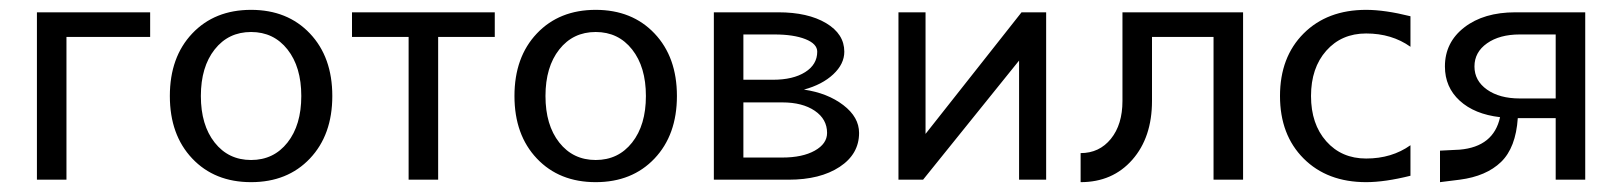

<svg xmlns="http://www.w3.org/2000/svg" viewBox="-20 -365 3290 390"><path d="M55 -340H285V-290H115V0H55Z M416 -264.5Q388 -229 388 -170Q388 -111 416 -75.5Q444 -40 490 -40Q536 -40 564 -75.5Q592 -111 592 -170Q592 -229 564 -264.5Q536 -300 490 -300Q444 -300 416 -264.5ZM370.5 -43Q325 -91 325 -170Q325 -249 370.5 -297Q416 -345 490 -345Q564 -345 609.5 -297Q655 -249 655 -170Q655 -91 609.5 -43Q564 5 490 5Q416 5 370.5 -43Z M695 -340H985V-290H870V0H810V-290H695Z M1116 -264.5Q1088 -229 1088 -170Q1088 -111 1116 -75.5Q1144 -40 1190 -40Q1236 -40 1264 -75.5Q1292 -111 1292 -170Q1292 -229 1264 -264.5Q1236 -300 1190 -300Q1144 -300 1116 -264.5ZM1070.5 -43Q1025 -91 1025 -170Q1025 -249 1070.5 -297Q1116 -345 1190 -345Q1264 -345 1309.5 -297Q1355 -249 1355 -170Q1355 -91 1309.5 -43Q1264 5 1190 5Q1116 5 1070.5 -43Z M1430 0V-340H1561Q1621 -340 1658 -318Q1695 -296 1695 -260Q1695 -235 1672.5 -214Q1650 -193 1613 -183Q1661 -176 1693 -151.5Q1725 -127 1725 -95Q1725 -52 1685.5 -26Q1646 0 1582 0ZM1490 -157V-45H1569Q1610 -45 1635 -59Q1660 -73 1660 -95Q1660 -123 1635 -140Q1610 -157 1569 -157ZM1490 -295V-203H1550Q1591 -203 1615.5 -218.5Q1640 -234 1640 -260Q1640 -276 1616 -285.5Q1592 -295 1553 -295Z M1805 0V-340H1860V-93L2055 -340H2105V0H2050V-242L1855 0Z M2175 -54Q2213 -54 2236.5 -83Q2260 -112 2260 -160V-340H2505V0H2445V-290H2320V-160Q2320 -86 2280 -40.5Q2240 5 2175 5Z M2845 -8Q2793 5 2755 5Q2676 5 2628 -43Q2580 -91 2580 -170Q2580 -249 2628 -297Q2676 -345 2755 -345Q2793 -345 2845 -332V-270Q2807 -297 2755 -297Q2705 -297 2674 -262Q2643 -227 2643 -170Q2643 -113 2674 -78Q2705 -43 2755 -43Q2807 -43 2845 -70Z M3140 -165V-295H3067Q3026 -295 3000.5 -277Q2975 -259 2975 -230Q2975 -201 3000.5 -183Q3026 -165 3067 -165ZM3200 -340V0H3140V-125H3063Q3059 -65 3029 -36Q2999 -7 2945 0L2905 5V-59L2945 -61Q3014 -67 3027 -127Q2975 -133 2945 -160.5Q2915 -188 2915 -230Q2915 -279 2954.5 -309.5Q2994 -340 3058 -340Z"/></svg>

Font: Glametrix
Style: Regular
Weight: 500
Designer: gluk
Foundry: gluk
Version: Version 0.40